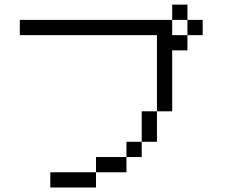

<svg xmlns="http://www.w3.org/2000/svg" viewBox="-20 -887 1040 840"><path d="M600 -266.7V-200H533.3V-266.7ZM600 -400H666.7V-266.7H600ZM733.3 -800V-733.3H800V-666.7H733.3V-400H666.7V-733.3H66.7V-800ZM733.3 -866.7H800V-800H733.3ZM866.7 -800V-733.3H800V-800ZM400 -133.3V-66.7H200V-133.3ZM400 -200H533.3V-133.3H400Z"/></svg>

Font: Galmuri14 Regular
Style: Regular
Weight: 400
Designer: Lee Minseo (quiple)
Version: Version 2.399;hotconv 1.1.1;makeotfexe 2.6.0 DEVELOPMENT